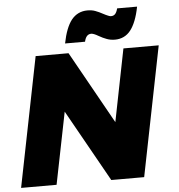

<svg xmlns="http://www.w3.org/2000/svg" viewBox="-60 -979 963 1035"><g transform="rotate(-5 421.5 -461.0)"><path d="M627 -701 549 -309 330 -701H152L12 0H204L282 -389L500 0H678L818 -701ZM671 -793C692 -820 709 -862 720 -919H612C609 -906 604 -896 599 -890C593 -883 585 -880 575 -880C570 -880 565 -882 558 -885C551 -888 544 -891 537 -895C521 -904 507 -910 494 -915C481 -920 467 -922 451 -922C416 -922 387 -908 365 -881C343 -853 327 -811 316 -755H424C430 -782 442 -795 461 -795C469 -795 482 -790 499 -780C514 -771 528 -765 541 -760C554 -755 569 -752 586 -752C621 -752 650 -766 671 -793Z"/></g></svg>

Font: Argentum Sans ExtraBold
Style: Italic
Weight: 800
Italic angle: -11.3°
Designer: Julieta Ulanovsky
Foundry: Julieta Ulanovsky
Version: Version 5.001;February 15, 2019;FontCreator 11.5.0.2425 64-b